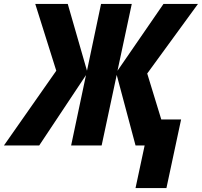

<svg xmlns="http://www.w3.org/2000/svg" viewBox="-84 -734 1019 969"><path d="M600 215H756L830 -131H730L659 -363L915 -714H741L509 -377L581 -714H426L355 -377L258 -714H94L200 -377L-64 0H114L350 -355L275 0H429L505 -356L600 0H646Z"/></svg>

Font: Noto Sans SemiCondensed ExtraBold
Style: Italic
Weight: 800
Width: 4
Italic angle: -12°
Designer: Monotype Design Team
Foundry: Monotype Imaging Inc.
Version: Version 2.013